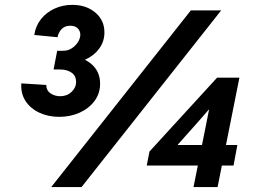

<svg xmlns="http://www.w3.org/2000/svg" viewBox="-20 -762 1043 782"><path d="M221.2 -286.1Q176.3 -286.1 139.9 -303.2Q103.5 -320.3 83.7 -351.1Q64 -381.8 66.9 -422.4L168.5 -416Q168.5 -393.6 185.8 -381.8Q203.1 -370.1 225.1 -370.1Q252.9 -370.1 271.5 -387.7Q290 -405.3 290 -428.7Q290 -439.9 285.9 -449.2Q281.7 -458.5 272.9 -465.1Q264.2 -471.7 252.2 -475.3Q240.2 -479 224.1 -479H198.2L212.9 -555.2H237.3Q257.3 -555.2 272.9 -565.7Q288.6 -576.2 297.9 -591.3Q307.1 -606.4 307.1 -620.6Q307.1 -635.7 296.6 -646.5Q286.1 -657.2 266.1 -657.2Q243.2 -657.2 230.2 -642.8Q217.3 -628.4 214.4 -610.4L119.6 -619.6Q125 -656.2 146.7 -683.8Q168.5 -711.4 201.9 -726.8Q235.4 -742.2 274.4 -742.2Q331.1 -742.2 368.2 -710.9Q405.3 -679.7 405.3 -630.4Q405.3 -592.8 384 -564Q362.8 -535.2 327.6 -519.3Q292.5 -503.4 250.5 -503.9L250 -533.7Q312 -534.2 349.9 -503.2Q387.7 -472.2 387.7 -421.4Q387.7 -381.3 365 -350.8Q342.3 -320.3 304.4 -303.2Q266.6 -286.1 221.2 -286.1ZM188.5 0 757.3 -719.7H880.9L312 0ZM768.1 0 817.4 -244.6 831.5 -315.9H830.6L784.2 -262.7L704.6 -173.3V-171.4H946.8L931.2 -87.9H577.6L588.9 -145L864.3 -445.8H955.1L866.2 0Z"/></svg>

Font: Reddit Sans
Style: Bold Italic
Weight: 700
Italic angle: -11.25°
Designer: Stephen Hutchings
Version: Version 1.013